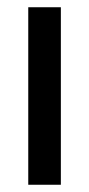

<svg xmlns="http://www.w3.org/2000/svg" viewBox="-20 -510 246 530"><path d="M58 -490H148V0H58Z"/></svg>

Font: Cabin Condensed
Style: Regular
Weight: 400
Width: 3
Designer: Pablo Impallari
Foundry: Pablo Impallari. http://www.impallari.com Igino Marini. http://www.ikern.com
Version: Version 2.200